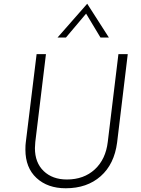

<svg xmlns="http://www.w3.org/2000/svg" viewBox="-20 -1000 757 1028"><path d="M169 -240Q167 -216 167 -207Q167 -129 214 -84Q261 -39 338 -39Q429 -39 487.5 -93Q546 -147 557 -240L614 -710H664L607 -237Q592 -121 519 -56.5Q446 8 332 8Q235 8 175.5 -47Q116 -102 116 -199Q116 -224 118 -237L176 -710H226ZM518 -799 441 -927 333 -799H288L447 -980L563 -799Z"/></svg>

Font: Josefin Sans Light
Style: Italic
Weight: 300
Italic angle: -7°
Designer: Santiago Orozco
Foundry: Typemade
Version: Version 2.000